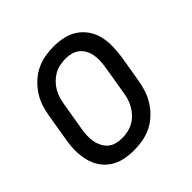

<svg xmlns="http://www.w3.org/2000/svg" viewBox="-145 -655 789 789"><g transform="rotate(-45 250.0 -260.0)"><path d="M203 8Q174 8 146.5 2Q119 -4 96.5 -19Q74 -34 59 -56.5Q44 -79 37.5 -106Q31 -133 31 -161.5Q31 -190 36 -219L56 -339Q60 -364 68 -389Q76 -414 91 -436.5Q106 -459 126 -477.5Q146 -496 170 -507.5Q194 -519 219.5 -523.5Q245 -528 270 -528Q299 -528 326.5 -522Q354 -516 376.5 -501Q399 -486 414.5 -463.5Q430 -441 436.5 -414Q443 -387 442.5 -358.5Q442 -330 438 -301L418 -181Q414 -156 405.5 -131Q397 -106 382.5 -83.5Q368 -61 348 -42.5Q328 -24 304 -12.5Q280 -1 254 3.5Q228 8 203 8ZM204 -62Q220 -62 237 -65.5Q254 -69 269.5 -77.5Q285 -86 297.5 -99Q310 -112 319 -127.5Q328 -143 333 -159.5Q338 -176 340 -192L360 -312Q363 -330 364 -347.5Q365 -365 362.5 -381.5Q360 -398 352.5 -413Q345 -428 332.5 -438.5Q320 -449 304 -453.5Q288 -458 270 -458Q254 -458 236.5 -454.5Q219 -451 204 -442.5Q189 -434 176 -421Q163 -408 154 -392.5Q145 -377 140.5 -360.5Q136 -344 133 -328L113 -208Q110 -190 109 -172.5Q108 -155 111 -138.5Q114 -122 121.5 -107Q129 -92 141 -81.5Q153 -71 169.5 -66.5Q186 -62 204 -62Z"/></g></svg>

Font: Iosevka Fixed
Style: Italic
Weight: 400
Italic angle: -9°
Monospace: yes
Designer: Belleve Invis
Foundry: Belleve Invis
Version: Version 33.2.4